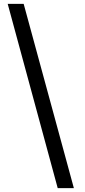

<svg xmlns="http://www.w3.org/2000/svg" viewBox="-20 -801 444 998"><path d="M364 177H280L20 -781H103Z"/></svg>

Font: Merriweather 60pt
Style: Bold
Weight: 700
Version: Version 2.100